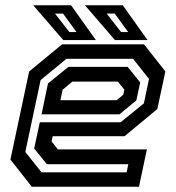

<svg xmlns="http://www.w3.org/2000/svg" viewBox="-20 -708 666 728"><path d="M526 -540 607 -437 576.5 -294.5 452 -191.5H180L175.5 -172L199.5 -141.5H537L507 0H100.5L19.5 -103L90.5 -437L215.5 -540ZM464 -454.5 511.5 -395.5 497 -327.5 433 -274.5H137.5L162 -391.5L239.5 -454.5ZM484.5 -485H232L134 -404.5L76 -132L137.5 -54.5H460L466.5 -85.5H157.5L109.5 -145L131 -244.5H437.5L525.5 -316L545 -408.5ZM427 -398.5H254.5L217.5 -368L209 -328H422L447.5 -349L451.5 -368ZM539.5 -556H416L302 -688H445.5ZM466 -586.5 415 -656.5H384.5L439 -586.5ZM343.5 -556H220L106 -688H249.5ZM270 -586.5 219 -656.5H188.5L243 -586.5Z"/></svg>

Font: Tourney SemiBold
Style: Italic
Weight: 600
Italic angle: -12°
Version: Version 1.015